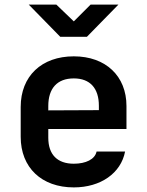

<svg xmlns="http://www.w3.org/2000/svg" viewBox="-20 -805 640 835"><path d="M242 -645H358L495 -785H374L301 -712L225 -785H105ZM301 10C418 10 506 -52 524 -146H400C393 -112 353 -93 301 -93C230 -93 190 -132 190 -206V-244H530V-344C530 -474 440 -560 301 -560C161 -560 70 -474 70 -340V-210C70 -76 161 10 301 10ZM190 -344C190 -420 228 -464 301 -464C372 -464 410 -421 410 -345V-326L190 -325Z"/></svg>

Font: JetBrains Mono
Style: Bold
Weight: 558
Monospace: yes
Designer: Philipp Nurullin, Konstantin Bulenkov
Foundry: JetBrains
Version: Version 2.305